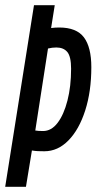

<svg xmlns="http://www.w3.org/2000/svg" viewBox="-30 -720 372 740"><path d="M-10 0 101 -700H181L167 -612Q183 -614 198 -614Q265 -614 293.5 -576Q322 -538 322 -461Q322 -368 298.5 -294.5Q275 -221 234 -179Q193 -137 141 -137Q127 -137 116 -137.5Q105 -138 93 -140L70 0ZM136 -215Q168 -215 192 -246.5Q216 -278 230 -332.5Q244 -387 244 -455Q244 -502 229.5 -519.5Q215 -537 187 -537Q171 -537 155 -533L106 -217Q116 -215 136 -215Z"/></svg>

Font: Georama Extra Condensed Medium
Style: Italic
Weight: 500
Width: 2
Italic angle: -9°
Designer: Jean-Baptiste Levee
Foundry: Production Type
Version: Version 1.000